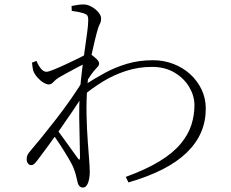

<svg xmlns="http://www.w3.org/2000/svg" viewBox="-20 -801 1040 864"><path d="M546 -5Q639 -39 699 -76Q759 -113 793 -154Q827 -195 841 -238.5Q855 -282 855 -328Q855 -369 832 -408.5Q809 -448 766 -474Q723 -500 664 -500Q602 -500 546 -481.5Q490 -463 443 -434Q396 -405 360 -375L363 -420Q406 -448 452 -473Q498 -498 551.5 -514Q605 -530 669 -530Q717 -530 760 -513.5Q803 -497 835.5 -467.5Q868 -438 887 -398.5Q906 -359 906 -312Q906 -255 885 -206Q864 -157 821 -115Q778 -73 712.5 -39.5Q647 -6 558 20ZM120 -58Q111 -58 105.5 -66Q100 -74 100 -84Q100 -95 103.5 -103Q107 -111 120 -126Q135 -143 165.5 -180.5Q196 -218 232.5 -265Q269 -312 303 -361Q337 -410 361 -451L356 -377Q337 -346 310 -306Q283 -266 254 -224.5Q225 -183 197 -145Q169 -107 147 -78Q140 -69 134 -63.5Q128 -58 120 -58ZM353 43Q344 43 337.5 36.5Q331 30 328 14Q324 -3 321 -15Q318 -27 312 -42Q307 -57 289 -87.5Q271 -118 249.5 -151Q228 -184 211 -206L229 -228Q247 -204 267 -176.5Q287 -149 304 -125Q321 -101 330 -89Q340 -74 340 -94Q340 -125 338.5 -171.5Q337 -218 336.5 -273Q336 -328 339 -381Q343 -437 349.5 -487.5Q356 -538 362 -581Q368 -624 372.5 -656.5Q377 -689 377 -710Q377 -727 372 -732.5Q367 -738 354 -742Q344 -745 331.5 -747.5Q319 -750 303 -752L302 -774Q313 -776 327 -778.5Q341 -781 356 -781Q374 -781 392.5 -770.5Q411 -760 423 -745.5Q435 -731 435 -718Q435 -703 428.5 -691.5Q422 -680 414 -648Q411 -636 405.5 -614Q400 -592 393.5 -561Q387 -530 381.5 -492.5Q376 -455 373 -414Q368 -348 369.5 -282.5Q371 -217 375 -165Q379 -113 381 -84Q382 -69 383 -55Q384 -41 384 -26Q384 -14 381.5 2Q379 18 372 30.5Q365 43 353 43ZM200 -421Q189 -421 174.5 -430Q160 -439 147.5 -453.5Q135 -468 130 -482Q127 -493 126 -502Q125 -511 124 -519L144 -527Q155 -502 166 -490Q177 -478 189 -478Q198 -478 222.5 -488Q247 -498 276 -511.5Q305 -525 329.5 -537Q354 -549 362 -554Q371 -559 375.5 -560Q380 -561 388 -557Q399 -550 412.5 -537.5Q426 -525 426 -515Q426 -507 418.5 -499.5Q411 -492 402 -481Q396 -474 389.5 -464.5Q383 -455 376 -444Q369 -433 361 -422L365 -479Q370 -487 374.5 -499Q379 -511 383 -525Q359 -514 335 -501.5Q311 -489 288.5 -476.5Q266 -464 246 -453Q230 -443 220.5 -432Q211 -421 200 -421Z"/></svg>

Font: Noto Serif KR ExtraLight
Style: Regular
Weight: 200
Designer: Ryoko NISHIZUKA 西塚涼子 (kana & ideographs); Frank Grießhammer (Latin, Greek & Cyrillic); Wenlong ZHANG 张文龙 (bopomofo); San
Foundry: Adobe
Version: Version 2.002-H1;hotconv 1.1.0;makeotfexe 2.6.0